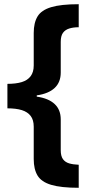

<svg xmlns="http://www.w3.org/2000/svg" viewBox="-20 -734 434 912"><path d="M353.9 158Q269.3 158 222.8 143.9Q176.4 129.9 158.3 99.8Q140.2 69.7 140.2 21.6V-132.3Q140.2 -164.3 125.7 -183.3Q111.2 -202.3 83.7 -210.9Q56.2 -219.4 15.2 -219.4V-335.7Q56.2 -335.7 83.7 -344.2Q111.2 -352.7 125.7 -372.2Q140.2 -391.7 140.2 -422.8V-577.6Q140.2 -625.7 158.3 -655.8Q176.4 -685.9 222.9 -699.9Q269.3 -714 353.9 -714V-604.6Q327.8 -604.6 308.7 -598.5Q289.6 -592.5 279 -577.9Q268.5 -563.3 268.5 -535.2V-389.2Q268.5 -343.2 239.5 -316.1Q210.5 -289 154.6 -281V-275Q210.6 -267 239.5 -239.9Q268.5 -212.9 268.5 -166.8V-20.8Q268.5 7.3 279 21.9Q289.6 36.5 308.7 42.1Q327.8 47.6 353.9 48.6Z"/></svg>

Font: Noto Sans Hebrew
Style: Regular
Weight: 400
Designer: Monotype Design Team
Foundry: Monotype Imaging Inc.
Version: Version 2.003;January 10, 2023;FontCreator 14.0.0.2877 64-bi